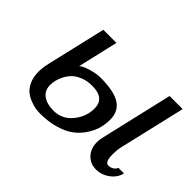

<svg xmlns="http://www.w3.org/2000/svg" viewBox="-93 -630 830 830"><g transform="rotate(45 322.0 -215.0)"><path d="M71.8 0ZM438 -186Q438 -160.6 431.6 -135.5Q425.3 -110.4 408.4 -83.5Q391.6 -56.6 366.5 -36.4Q341.3 -16.1 299.6 -3.2Q257.8 9.8 205.1 9.8Q191.4 9.8 176.8 7.6Q162.1 5.4 142.3 -2.4Q122.6 -10.3 107.7 -22.7Q92.8 -35.2 82.3 -58.8Q71.8 -82.5 71.8 -113.8Q71.8 -138.7 79.1 -169.9L142.1 -439.9H222.2L179.2 -254.9Q190.4 -266.1 223.1 -275.6Q255.9 -285.2 279.8 -285.2Q362.8 -285.2 400.4 -260.7Q438 -236.3 438 -186ZM279.8 -234.9Q249.5 -234.9 225.6 -225.3Q201.7 -215.8 187.5 -201.9Q173.3 -188 164.1 -170.2Q154.8 -152.3 151.4 -137.2Q147.9 -122.1 147.9 -108.9Q147.9 -74.7 172.4 -57.4Q196.8 -40 235.8 -40Q289.1 -40 322.5 -81.1Q356 -122.1 356 -171.9Q356 -234.9 279.8 -234.9ZM555.7 -134.8Q550.8 -113.3 550.8 -88.9Q550.8 -40 571.8 -40Q585.4 -40 596.4 -47.1Q607.4 -54.2 609.9 -64H644Q637.7 -33.2 609.1 -11.7Q580.6 9.8 546.9 9.8Q511.2 9.8 488.5 -14.4Q465.8 -38.6 465.8 -76.2Q465.8 -89.4 468.8 -104L546.9 -439.9H627Z"/></g></svg>

Font: Pfennig
Style: Italic
Weight: 500
Italic angle: -13°
Version: Version 20120410 ; ttfautohint (v0.8)